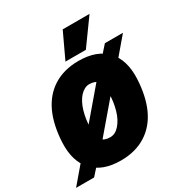

<svg xmlns="http://www.w3.org/2000/svg" viewBox="-247 -1098 1208 1271"><g transform="rotate(-30 357.0 -462.5)"><path d="M748 -720 572 -513 567 -515 230 -120 224 -121 104 14H-34L143 -194L149 -192L499 -603L505 -602L610 -720ZM315 6Q176 6 103.5 -71Q31 -148 37 -290Q40 -354 52 -410Q64 -466 85 -512Q106 -558 136.5 -594Q167 -630 206.5 -655Q246 -680 294 -693Q342 -706 399 -706Q539 -706 611 -629Q683 -552 677 -410Q674 -346 662 -290Q650 -234 629 -188Q608 -142 577.5 -106Q547 -70 507.5 -45Q468 -20 420 -7Q372 6 315 6ZM330 -163Q350 -163 367.5 -172Q385 -181 400.5 -198.5Q416 -216 428.5 -239.5Q441 -263 449.5 -292Q458 -321 463 -354Q468 -387 468 -423Q468 -486 448.5 -511.5Q429 -537 384 -537Q365 -537 347 -527.5Q329 -518 313.5 -501Q298 -484 285.5 -460Q273 -436 264.5 -407Q256 -378 251 -345Q246 -312 246 -276Q246 -214 265 -188.5Q284 -163 330 -163ZM323 -745 414 -939H619L479 -745Z"/></g></svg>

Font: Georama ExtraCondensed Thin Black
Style: Italic
Weight: 900
Italic angle: -9°
Version: Version 1.001